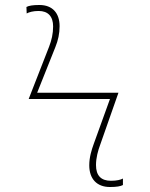

<svg xmlns="http://www.w3.org/2000/svg" viewBox="-20 -742 603 770"><path d="M421 8C448 8 464 5 473 0V-26C464 -21 448 -17 425 -17C385 -17 365 -38 365 -80C365 -109 373 -138 382 -162L455 -370H129L202 -553C213 -580 219 -607 219 -637C219 -689 191 -722 138 -722C111 -722 95 -719 86 -714L87 -688C96 -693 112 -698 135 -698C173 -698 193 -676 193 -636C193 -607 187 -581 177 -555L95 -345H421L356 -165C347 -140 338 -111 338 -79C338 -25 368 8 421 8Z"/></svg>

Font: Noto Sans Mono SemiCondensed Thin
Style: Regular
Weight: 100
Width: 4
Designer: Monotype Design Team
Foundry: Monotype Imaging Inc.
Version: Version 2.014